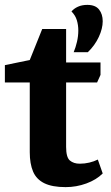

<svg xmlns="http://www.w3.org/2000/svg" viewBox="-30 -756 457 787"><path d="M239 11Q184 11 151.5 -5Q119 -21 105.5 -53Q92 -85 92 -132V-418H-10V-489L92 -510L143 -637H241V-500H382V-449L368 -418H241V-154Q241 -111 256.5 -98Q272 -85 297 -85Q317 -85 336 -89.5Q355 -94 371 -102L391 -45Q365 -19 324 -4Q283 11 239 11ZM272 -542Q280 -561 285.5 -584.5Q291 -608 291 -631Q291 -653 285 -673Q279 -693 263 -709Q273 -721 289.5 -728.5Q306 -736 328 -736Q361 -736 376 -717Q391 -698 391 -669Q391 -639 375 -604.5Q359 -570 330 -542Z"/></svg>

Font: Faustina ExtraBold
Style: Regular
Weight: 800
Designer: Alfonso Garcia
Foundry: http://www.omnibus-type.com
Version: Version 1.200